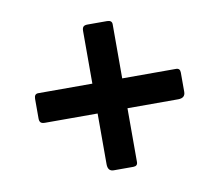

<svg xmlns="http://www.w3.org/2000/svg" viewBox="-60 -677 693 608"><g transform="rotate(-10 287.0 -373.5)"><path d="M522 -407V-345Q522 -325 499 -325H336V-152Q336 -139 322 -139H259Q240 -139 240 -162V-325H71Q61 -325 57 -329Q53 -333 53 -342V-405Q53 -421 66 -421H240V-590Q240 -600 244 -604Q248 -608 257 -608H320Q336 -608 336 -595V-421H509Q522 -421 522 -407Z"/></g></svg>

Font: n
Style: Regular
Weight: 600
Designer: Pablo Impallari, Rodrigo Fuenzalida
Foundry: Impallari Type
Version: Version 1.002; ttfautohint (v1.5)